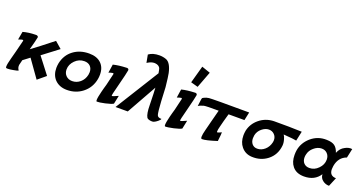

<svg xmlns="http://www.w3.org/2000/svg" viewBox="-36 -1238 3490 1842"><g transform="rotate(20 1709.5 -317.5)"><path d="M394 -401 462 -342 301 -220Q302 -218 347 -160.5Q392 -103 428 -55L346 13L219 -166L153 -116Q151 -108 140 -63Q137 -32 155 -11Q144 -4 107 2Q73 9 48 9Q36 9 32.5 6.5Q29 4 29 -8Q29 -32 46 -95Q53 -122 67 -174Q97 -292 97 -294Q97 -301 90 -301Q82 -301 66 -295Q48 -290 47 -289L62 -372Q120 -388 188 -389Q200 -391 209.5 -385.5Q219 -380 217 -371Q210 -334 184 -239Q250 -287 394 -401Z M897 -195Q880 -102 808 -46Q741 6 651 6Q574 6 527 -42Q485 -87 485 -159Q485 -180 490 -208Q509 -296 575.5 -346Q642 -396 736 -396Q814 -396 857.5 -354.5Q901 -313 901 -241Q901 -216 897 -195ZM797 -201Q800 -216 800 -229Q800 -266 778 -288.5Q756 -311 717 -311Q663 -311 623 -271Q582 -230 582 -178Q582 -140 606.5 -115.5Q631 -91 670 -91Q715 -91 750.5 -121Q786 -151 797 -201Z M1141 -372Q1137 -343 1101 -203Q1071 -91 1076 -88Q1083 -84 1140 -111L1122 -25Q1104 -13 1043 1Q984 14 959 13Q954 11 954 -2Q954 -28 970 -91Q973 -104 980.5 -131Q988 -158 992 -171Q1020 -284 1020 -290Q1020 -298 1013 -298Q1008 -298 990 -293Q972 -286 970 -286L983 -373Q1038 -387 1116 -390Q1127 -392 1134.5 -387Q1142 -382 1141 -372Z M1600 -43Q1598 -32 1578 -16Q1559 0 1540 8Q1526 13 1504 9Q1476 4 1469 -9Q1450 -41 1449 -129Q1446 -270 1443 -305Q1386 -204 1272 0H1147Q1148 -3 1424 -445Q1418 -482 1413 -495Q1399 -520 1364 -524Q1340 -527 1311 -515Q1306 -513 1296 -507.5Q1286 -502 1281 -499L1266 -579Q1307 -610 1375 -610Q1411 -610 1444 -598Q1493 -580 1515 -480Q1522 -447 1533 -343Q1534 -341 1540 -202Q1546 -96 1555 -66Q1563 -42 1600 -43Z M1797 -648 1884 -618 1821 -451 1748 -471ZM1839 -372Q1835 -343 1799 -203Q1769 -91 1774 -88Q1781 -84 1838 -111L1820 -25Q1802 -13 1741 1Q1682 14 1657 13Q1652 11 1652 -2Q1652 -28 1668 -91Q1671 -104 1678.5 -131Q1686 -158 1690 -171Q1718 -284 1718 -290Q1718 -298 1711 -298Q1706 -298 1688 -293Q1670 -286 1668 -286L1681 -373Q1736 -387 1814 -390Q1825 -392 1832.5 -387Q1840 -382 1839 -372Z M2370 -389 2352 -305H2190Q2188 -302 2168 -227Q2158 -187 2153 -168Q2143 -131 2143 -114Q2143 -105 2147 -105Q2154 -105 2169 -112Q2174 -114 2178.5 -116Q2183 -118 2185.5 -119.5Q2188 -121 2189 -121Q2191 -112 2181 -29Q2070 7 2031 6Q2020 6 2020 -15Q2020 -39 2033 -88Q2053 -164 2056 -178Q2069 -230 2089 -305Q1963 -306 1939 -301Q1900 -290 1885 -278L1890 -319Q1895 -362 1898 -364Q1907 -370 1911 -372Q1934 -384 1960 -387Q1993 -391 2370 -389Z M2907 -388 2886 -290Q2863 -296 2753 -304Q2765 -289 2772 -261Q2782 -228 2779 -199Q2769 -102 2697 -46Q2630 6 2539 2Q2471 -1 2430 -51Q2393 -95 2393 -165Q2393 -187 2398 -215Q2415 -288 2474 -337Q2538 -390 2624 -392Q2777 -393 2907 -388ZM2682 -200Q2684 -214 2684 -220Q2684 -254 2661.5 -277Q2639 -300 2605 -300Q2569 -300 2534 -271Q2500 -243 2491 -201Q2488 -184 2488 -170Q2488 -134 2507.5 -111.5Q2527 -89 2560 -89Q2602 -89 2636.5 -119.5Q2671 -150 2682 -200Z M3419 -397 3399 -304Q3320 -276 3304 -183Q3301 -165 3301 -150Q3301 -82 3368 -81L3330 10Q3293 10 3266 -11Q3235 -33 3233 -73Q3181 8 3073 8Q2994 8 2954 -41Q2918 -84 2918 -156Q2918 -184 2922 -207Q2936 -284 2999 -340Q3068 -400 3159 -397Q3214 -396 3241.5 -376Q3269 -356 3284 -310Q3303 -360 3347 -382Q3385 -403 3419 -397ZM3224 -218Q3224 -256 3200 -280Q3176 -304 3138 -302Q3100 -300 3065 -270Q3029 -240 3020 -197Q3016 -182 3016 -167Q3016 -130 3037 -108Q3058 -86 3094 -86Q3145 -86 3184 -126Q3224 -166 3224 -218Z"/></g></svg>

Font: GFS Neohellenic Rg
Style: Bold Italic
Weight: 700
Italic angle: -12°
Designer: Designed by Takis Katsoulidis and George D. Matthiopoulos.
Foundry: Designed by Takis Katsoulidis and George D. Matthiopoulos.
Version: Version 1.0